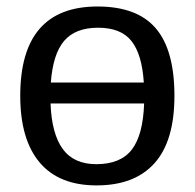

<svg xmlns="http://www.w3.org/2000/svg" viewBox="-20 -558 596 588"><path d="M514.2 -264.6Q514.2 -126 453.1 -58.1Q392.1 9.8 275.9 9.8Q160.2 9.8 101.1 -60.8Q42 -131.3 42 -264.6Q42 -538.1 278.8 -538.1Q399.9 -538.1 457 -471.4Q514.2 -404.8 514.2 -264.6ZM280.3 -473.1Q210.9 -473.1 176.5 -432.9Q142.1 -392.6 135.7 -305.2H420.4Q415 -391.1 382.8 -432.1Q350.6 -473.1 280.3 -473.1ZM274.9 -55.2Q349.1 -55.2 383.5 -99.6Q418 -144 421.4 -241.2H134.8Q138.2 -148.4 172.1 -101.8Q206.1 -55.2 274.9 -55.2Z"/></svg>

Font: Arimo
Style: Regular
Weight: 400
Designer: Steve Matteson
Foundry: Monotype Imaging Inc.
Version: Version 1.33